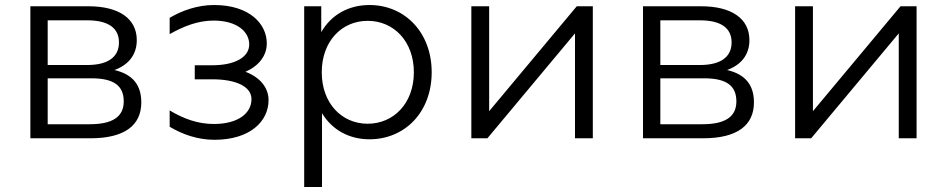

<svg xmlns="http://www.w3.org/2000/svg" viewBox="-20 -551 3771 765"><path d="M101 0H340C477 0 543 -52 543 -143C543 -212 509 -255 436 -272C491 -292 525 -332 525 -391C525 -478 452 -526 333 -526H101ZM337 -56H170V-239H344C433 -239 473 -210 473 -147C473 -84 426 -56 337 -56ZM328 -292H170V-470H328C409 -470 454 -441 454 -382C454 -323 409 -292 328 -292Z M834 6C977 6 1050 -68 1050 -152C1050 -202 1016 -243 958 -265C1011 -288 1043 -329 1043 -378C1043 -456 974 -531 833 -531C768 -531 707 -510 656 -480V-415C711 -446 768 -469 831 -469C924 -469 973 -425 973 -374C973 -323 916 -291 826 -291H756V-235H826C921 -235 982 -206 982 -156C982 -100 929 -57 832 -57C769 -57 713 -77 656 -111V-46C706 -16 767 6 834 6Z M1452 -531C1370 -531 1300 -493 1260 -423V-526H1192V194H1263V-100C1304 -32 1373 4 1452 4C1593 4 1700 -104 1700 -263C1700 -422 1593 -531 1452 -531ZM1445 -468C1549 -468 1629 -386 1629 -263C1629 -140 1549 -58 1445 -58C1341 -58 1262 -140 1262 -263C1262 -386 1341 -468 1445 -468Z M1858 0H1922L2271 -418V0H2342V-526H2278L1929 -108V-526H1858Z M2542 0H2781C2918 0 2984 -52 2984 -143C2984 -212 2950 -255 2877 -272C2932 -292 2966 -332 2966 -391C2966 -478 2893 -526 2774 -526H2542ZM2778 -56H2611V-239H2785C2874 -239 2914 -210 2914 -147C2914 -84 2867 -56 2778 -56ZM2769 -292H2611V-470H2769C2850 -470 2895 -441 2895 -382C2895 -323 2850 -292 2769 -292Z M3148 0H3212L3561 -418V0H3632V-526H3568L3219 -108V-526H3148Z"/></svg>

Font: Chess Sans
Style: Regular
Weight: 400
Designer: Wolf Bōese
Foundry: Wolf Bōese
Version: Version 7.223;Glyphs 3.3 (3306)